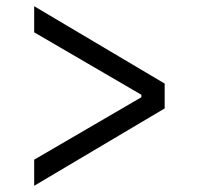

<svg xmlns="http://www.w3.org/2000/svg" viewBox="-20 -586 640 618"><path d="M90 -72 435 -273V-281L90 -482V-566L510 -317V-237L90 12Z"/></svg>

Font: IBM Plex Sans
Style: Regular
Weight: 400
Designer: Mike Abbink, Paul van der Laan, Pieter van Rosmalen
Foundry: Bold Monday
Version: Version 3.005